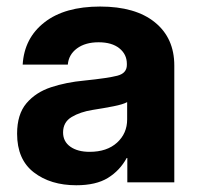

<svg xmlns="http://www.w3.org/2000/svg" viewBox="-20 -546 593 575"><path d="M208.5 8.8Q131.3 8.8 81.3 -29.8Q31.2 -68.4 31.2 -145.5Q31.2 -203.6 59.1 -236.6Q86.9 -269.5 132.8 -284.7Q178.7 -299.8 232.4 -304.7Q303.2 -312 331.5 -319.3Q359.9 -326.7 359.9 -351.6V-355Q359.9 -383.3 337.4 -401.4Q314.9 -419.4 275.4 -419.4Q235.4 -419.4 210.4 -400.9Q185.5 -382.3 183.1 -352.5H47.9Q52.7 -432.1 113.3 -479.2Q173.8 -526.4 279.8 -526.4Q385.7 -526.4 443.8 -479.2Q502 -432.1 502 -349.6V0H361.3V-72.8H359.4Q338.9 -35.2 303.2 -13.2Q267.6 8.8 208.5 8.8ZM248.5 -91.3Q300.3 -91.3 330.6 -118.9Q360.8 -146.5 360.8 -188.5V-240.2Q348.6 -233.4 320.3 -227.8Q292 -222.2 257.3 -216.8Q220.2 -210.9 194.6 -195.6Q168.9 -180.2 168.9 -149.4Q168.9 -122.1 190.7 -106.7Q212.4 -91.3 248.5 -91.3Z"/></svg>

Font: Inter Display
Style: Bold
Weight: 700
Designer: Rasmus Andersson
Foundry: rsms
Version: Version 4.001;git-9221beed3